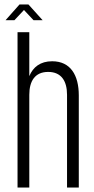

<svg xmlns="http://www.w3.org/2000/svg" viewBox="-20 -845 425 865"><path d="M68 -825 5 -754H45L88 -800L131 -754H172L108 -825ZM112 -418C112 -479 137 -521 197 -521C257 -521 282 -479 282 -418V0H335V-415C335 -506 298 -569 215 -569C162 -569 129 -543 112 -502V-700H59V0H112Z"/></svg>

Font: Modon Arabic
Style: Regular
Weight: 400
Designer: Ahmedzaza
Foundry: Ahmedzaza
Version: Version 2.010